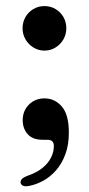

<svg xmlns="http://www.w3.org/2000/svg" viewBox="-20 -470 299 647"><path d="M129.5 -299.5Q109.5 -299.5 92.5 -310Q75.5 -320.5 65.8 -337.5Q56 -354.5 56 -374.5Q56 -395.5 65.8 -412.5Q75.5 -429.5 92.5 -439.5Q109.5 -449.5 129.5 -449.5Q150.5 -449.5 167.2 -439.5Q184 -429.5 193.8 -412.5Q203.5 -395.5 203.5 -374.5Q203.5 -354.5 193.8 -337.5Q184 -320.5 167.2 -310Q150.5 -299.5 129.5 -299.5ZM123.5 1Q90 1 73.2 -18Q56.5 -37 56.5 -65Q56.5 -96.5 77.5 -117.5Q98.5 -138.5 130 -138.5Q164.5 -138.5 188.2 -111.2Q212 -84 212 -23Q212 18.5 200.2 50Q188.5 81.5 169 103.8Q149.5 126 125.8 139Q102 152 78 156.5Q65 159 58 156Q51 153 49.5 146.5Q48.5 139 53.8 133.2Q59 127.5 75 121.5Q104 111.5 123.2 95.8Q142.5 80 152 61Q161.5 42 161.5 22Q161.5 12 156.5 6.5Q151.5 1 138.5 1Z"/></svg>

Font: Fraunces Wonky
Style: Regular
Weight: 400
Version: Version 1.000;[b76b70a41]